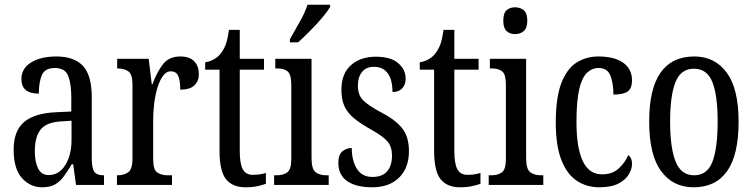

<svg xmlns="http://www.w3.org/2000/svg" viewBox="-20 -786 3201 816"><path d="M159 10Q109 10 73.5 -29Q38 -68 38 -150Q38 -230 82.5 -267.5Q127 -305 218 -309L283 -312V-373Q283 -429 270 -463Q257 -497 213 -497Q171 -497 158 -467Q145 -437 145 -388Q71 -388 71 -450Q71 -495 112 -520.5Q153 -546 220 -546Q294 -546 332 -506.5Q370 -467 370 -372V-113Q370 -71 381 -56Q392 -41 419 -41H422V0H303L291 -88H285Q268 -60 252 -37.5Q236 -15 214.5 -2.5Q193 10 159 10ZM187 -42Q231 -42 257.5 -84.5Q284 -127 284 -191V-273L238 -270Q176 -266 152 -234.5Q128 -203 128 -144Q128 -98 142 -70Q156 -42 187 -42Z M477 0V-41H480Q506 -41 524.5 -53.5Q543 -66 543 -113V-427Q543 -471 525 -483Q507 -495 481 -495H478V-536H612L625 -428H628Q645 -476 671 -511Q697 -546 746 -546Q786 -546 805.5 -525.5Q825 -505 825 -471Q825 -441 806 -423Q787 -405 746 -405Q746 -446 737 -464.5Q728 -483 705 -483Q687 -483 673 -464Q659 -445 649.5 -414.5Q640 -384 635.5 -347.5Q631 -311 631 -276V-108Q631 -64 649 -52.5Q667 -41 692 -41H711V0Z M1024 10Q968 10 940.5 -24.5Q913 -59 913 -145V-490H852V-521Q896 -529 919 -560Q931 -575 939 -596Q947 -617 953 -659H999V-536H1102V-490H999V-144Q999 -90 1012 -66.5Q1025 -43 1054 -43Q1071 -43 1084 -45Q1097 -47 1110 -51V-5Q1097 0 1075 5Q1053 10 1024 10Z M1145 0V-41H1155Q1184 -41 1201 -53.5Q1218 -66 1218 -110V-425Q1218 -469 1203 -482Q1188 -495 1160 -495H1150V-536H1304V-115Q1304 -68 1321 -54.5Q1338 -41 1367 -41H1377V0ZM1212 -619Q1233 -657 1254.5 -694.5Q1276 -732 1287 -766H1383V-756Q1373 -739 1350 -711.5Q1327 -684 1299 -656Q1271 -628 1247 -606H1212Z M1561 10Q1494 10 1456 -16Q1418 -42 1418 -94Q1418 -129 1435.5 -143Q1453 -157 1475 -157Q1475 -104 1496.5 -69Q1518 -34 1563 -34Q1605 -34 1625.5 -58Q1646 -82 1646 -125Q1646 -162 1627 -184.5Q1608 -207 1558 -235Q1513 -260 1485 -283Q1457 -306 1444 -334.5Q1431 -363 1431 -405Q1431 -473 1471.5 -509Q1512 -545 1577 -545Q1641 -545 1672.5 -517.5Q1704 -490 1704 -452Q1704 -426 1689.5 -410.5Q1675 -395 1648 -395Q1648 -448 1627.5 -475Q1607 -502 1570 -502Q1536 -502 1518.5 -480Q1501 -458 1501 -423Q1501 -382 1523 -360Q1545 -338 1597 -310Q1658 -279 1688 -242.5Q1718 -206 1718 -143Q1718 -73 1676.5 -31.5Q1635 10 1561 10Z M1936 10Q1880 10 1852.5 -24.5Q1825 -59 1825 -145V-490H1764V-521Q1808 -529 1831 -560Q1843 -575 1851 -596Q1859 -617 1865 -659H1911V-536H2014V-490H1911V-144Q1911 -90 1924 -66.5Q1937 -43 1966 -43Q1983 -43 1996 -45Q2009 -47 2022 -51V-5Q2009 0 1987 5Q1965 10 1936 10Z M2169 -641Q2147 -641 2133 -654Q2119 -667 2119 -698Q2119 -730 2133 -742.5Q2147 -755 2169 -755Q2191 -755 2206 -742.5Q2221 -730 2221 -698Q2221 -667 2206 -654Q2191 -641 2169 -641ZM2057 0V-41H2067Q2096 -41 2113 -53.5Q2130 -66 2130 -110V-425Q2130 -469 2115 -482Q2100 -495 2072 -495H2062V-536H2216V-115Q2216 -68 2233 -54.5Q2250 -41 2279 -41H2289V0Z M2527 10Q2473 10 2431 -18Q2389 -46 2365.5 -107Q2342 -168 2342 -265Q2342 -372 2366 -433.5Q2390 -495 2431 -520.5Q2472 -546 2523 -546Q2591 -546 2628.5 -519.5Q2666 -493 2666 -444Q2666 -410 2647.5 -397Q2629 -384 2587 -384Q2587 -431 2574.5 -464Q2562 -497 2524 -497Q2496 -497 2474.5 -476.5Q2453 -456 2441.5 -406Q2430 -356 2430 -266Q2430 -159 2456.5 -102Q2483 -45 2539 -45Q2582 -45 2609.5 -70Q2637 -95 2650 -127Q2658 -121 2662 -112Q2666 -103 2666 -89Q2666 -68 2652.5 -45Q2639 -22 2608.5 -6Q2578 10 2527 10Z M2928 10Q2840 10 2789.5 -59Q2739 -128 2739 -269Q2739 -409 2787.5 -477.5Q2836 -546 2931 -546Q3018 -546 3068.5 -477.5Q3119 -409 3119 -269Q3119 -128 3070.5 -59Q3022 10 2928 10ZM2930 -41Q2986 -41 3008 -99Q3030 -157 3030 -269Q3030 -381 3007.5 -437.5Q2985 -494 2929 -494Q2874 -494 2851 -437.5Q2828 -381 2828 -269Q2828 -157 2851.5 -99Q2875 -41 2930 -41Z"/></svg>

Font: Noto Serif Khmer ExtraCondensed
Style: Regular
Weight: 400
Width: 2
Designer: Danh Hong and the Monotype Design Team
Foundry: Monotype Imaging Inc.
Version: Version 2.004; ttfautohint (v1.8.4.7-5d5b)